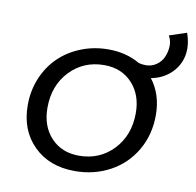

<svg xmlns="http://www.w3.org/2000/svg" viewBox="-75 -733 827 812"><g transform="rotate(10 338.5 -327.0)"><path d="M590 -631.5 664 -656Q683 -603 673.5 -558Q664 -513 629.8 -481.2Q595.5 -449.5 546.5 -440.5Q594.5 -378.5 594.5 -289.5Q594.5 -205.5 555.5 -138.5Q516.5 -71.5 448.5 -34.5Q380.5 2.5 297 2.5Q187.5 2.5 120.5 -64Q53.5 -130.5 53.5 -238Q53.5 -300.5 76.2 -354.8Q99 -409 138.5 -447.2Q178 -485.5 232.8 -507.2Q287.5 -529 350 -529Q426 -529 485 -494.5Q500 -490.5 515.5 -490.5Q540.5 -490.5 560.5 -504.2Q580.5 -518 590 -539Q599.5 -560 601 -584.8Q602.5 -609.5 590 -631.5ZM343.5 -460.5Q255 -460.5 196.2 -398.8Q137.5 -337 137.5 -241.5Q137.5 -162.5 183.2 -113.5Q229 -64.5 303.5 -64.5Q392 -64.5 450.8 -126.2Q509.5 -188 509.5 -283.5Q509.5 -362 463.8 -411.2Q418 -460.5 343.5 -460.5Z"/></g></svg>

Font: Argentum Sans Light
Style: Italic
Weight: 300
Italic angle: -11.3°
Designer: Julieta Ulanovsky (font), Owen Earl (portions from Jones font), Cristiano Sobral (main changes and remaster)
Foundry: Julieta Ulanovsky (font), Owen Earl (portions from Jones font), Cristiano Sobral (main changes and remaster)
Version: Version 3.127